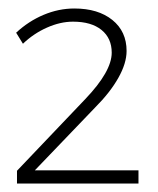

<svg xmlns="http://www.w3.org/2000/svg" viewBox="-20 -792 371 452"><path d="M243 -668Q243 -702 219 -721.5Q195 -741 152 -741Q122 -741 90.5 -727Q59 -713 34 -689L18 -715Q47 -742 82.5 -757Q118 -772 155 -772Q211 -772 244.5 -745Q278 -718 278 -672Q278 -643 258.5 -608.5Q239 -574 204 -539L62 -391H306V-360H20V-390L181 -559Q243 -624 243 -668Z"/></svg>

Font: Gontserrat ExtraLight
Style: Regular
Weight: 275
Designer: Julieta Ulanovsky
Foundry: Julieta Ulanovsky
Version: Version 6.001